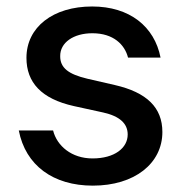

<svg xmlns="http://www.w3.org/2000/svg" viewBox="-20 -573 576 604"><path d="M485.1 -391.7C465.9 -489.7 387.8 -552.6 269.9 -552.6C146.7 -552.6 63.2 -487.6 63.2 -391C63.2 -313.6 110.1 -262.1 212.4 -239.3L304.7 -219.1C357.2 -207.4 381.7 -183.9 381.7 -149.9C381.7 -107.6 340.6 -74.6 271 -74.6C205.3 -74.6 159.1 -114 147 -162.6H39.1C60.4 -52.6 147.4 11 272 11C403.4 11 490.8 -58.9 490.8 -157.7C490.8 -234.7 441.8 -282.3 341.6 -305.4L255 -325.3C195 -339.5 169 -359.7 169.4 -396.7C169 -438.6 210.6 -468.4 270.6 -468.4C337 -468.4 372.5 -432.5 382.8 -391.7Z"/></svg>

Font: RA Harald Medium
Style: Regular
Weight: 500
Designer: Rasmus Andersson
Foundry: rsms
Version: Version 3.000;hotconv 1.0.109;makeotfexe 2.5.65596